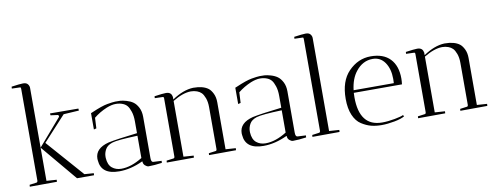

<svg xmlns="http://www.w3.org/2000/svg" viewBox="-62 -1073 3641 1401"><g transform="rotate(-10 1758.5 -372.5)"><path d="M65 1 66 -13 118 -20Q125 -21 127 -30V-714Q127 -725 121 -725L60 -727L61 -741Q124 -750 147.5 -750Q171 -750 181.5 -737Q192 -724 192 -709V-20L267 -15Q267 -14 266 0ZM542 -15Q542 -14 541 0H415L192 -266L364 -465Q364 -478 356 -479L304 -486Q303 -491 303 -500L513 -499Q513 -498 514 -484L400 -477L232 -294L473 -20Z M906 -38H903Q813 4 728 4Q595 4 587 -101Q586 -108 586 -114Q586 -191 687 -217Q747 -230 903 -248V-336Q903 -378 893 -408Q883 -438 871 -452.5Q859 -467 840 -475Q816 -485 786.5 -485Q757 -485 719 -470Q664 -447 621 -412L617 -334L598 -329V-450L608 -454Q686 -488 727 -495Q768 -502 787 -502.5Q806 -503 823.5 -502Q841 -501 869 -493Q897 -485 917.5 -470.5Q938 -456 953 -427Q968 -398 968 -358V-52Q968 -21 984 -21L1045 -18L1044 -3Q988 5 944 5Q932 4 919 -7.5Q906 -19 906 -38ZM746 -12Q820 -12 903 -64V-229Q753 -224 714.5 -211.5Q676 -199 661.5 -172.5Q647 -146 647 -120Q647 -115 647 -110Q650 -58 678 -35Q706 -12 746 -12Z M1080 1 1081 -13 1133 -20Q1142 -21 1142 -34V-467Q1140 -475 1136 -475L1075 -477L1076 -491Q1139 -500 1161 -500Q1201 -500 1206 -465H1207V-444Q1289 -500 1364 -503Q1437 -503 1475 -474Q1492 -461 1505.5 -433.5Q1519 -406 1519 -368V-20L1594 -15Q1594 -14 1593 0L1393 1Q1393 -8 1394 -13L1446 -20Q1454 -21 1454 -34V-343Q1454 -383 1443.5 -411Q1433 -439 1420 -452Q1407 -465 1388 -472Q1366 -480 1342 -480Q1282 -479 1207 -433V-20L1282 -15Q1282 -14 1281 0Z M1975 -38H1972Q1882 4 1797 4Q1664 4 1656 -101Q1655 -108 1655 -114Q1655 -191 1756 -217Q1816 -230 1972 -248V-336Q1972 -378 1962 -408Q1952 -438 1940 -452.5Q1928 -467 1909 -475Q1885 -485 1855.5 -485Q1826 -485 1788 -470Q1733 -447 1690 -412L1686 -334L1667 -329V-450L1677 -454Q1755 -488 1796 -495Q1837 -502 1856 -502.5Q1875 -503 1892.5 -502Q1910 -501 1938 -493Q1966 -485 1986.5 -470.5Q2007 -456 2022 -427Q2037 -398 2037 -358V-52Q2037 -21 2053 -21L2114 -18L2113 -3Q2057 5 2013 5Q2001 4 1988 -7.5Q1975 -19 1975 -38ZM1815 -12Q1889 -12 1972 -64V-229Q1822 -224 1783.5 -211.5Q1745 -199 1730.5 -172.5Q1716 -146 1716 -120Q1716 -115 1716 -110Q1719 -58 1747 -35Q1775 -12 1815 -12Z M2159 1 2160 -13 2212 -20Q2219 -21 2221 -30V-714Q2221 -725 2215 -725L2154 -727L2155 -741Q2218 -750 2241.5 -750Q2265 -750 2275.5 -737Q2286 -724 2286 -709V-20L2361 -15Q2361 -14 2360 0Z M2511 -230Q2511 -14 2679 -14Q2723 -14 2773 -23.5Q2823 -33 2837 -41L2844 -31Q2821 -16 2768.5 -6Q2716 4 2672.5 4Q2629 4 2594.5 -5Q2560 -14 2524 -37Q2488 -60 2467 -109Q2446 -158 2446 -229Q2446 -361 2514 -431Q2585 -504 2679 -504Q2773 -504 2822.5 -452Q2872 -400 2872 -306Q2872 -286 2869 -263H2512Q2511 -252 2511 -230ZM2813 -313Q2813 -388 2780 -435.5Q2747 -483 2690 -483Q2616 -483 2565 -418Q2524 -367 2514 -282H2812Q2813 -293 2813 -313Z M2942 1 2943 -13 2995 -20Q3004 -21 3004 -34V-467Q3002 -475 2998 -475L2937 -477L2938 -491Q3001 -500 3023 -500Q3063 -500 3068 -465H3069V-444Q3151 -500 3226 -503Q3299 -503 3337 -474Q3354 -461 3367.5 -433.5Q3381 -406 3381 -368V-20L3456 -15Q3456 -14 3455 0L3255 1Q3255 -8 3256 -13L3308 -20Q3316 -21 3316 -34V-343Q3316 -383 3305.5 -411Q3295 -439 3282 -452Q3269 -465 3250 -472Q3228 -480 3204 -480Q3144 -479 3069 -433V-20L3144 -15Q3144 -14 3143 0Z"/></g></svg>

Font: Antic Didone
Style: Regular
Weight: 400
Designer: Santiago Orozco
Foundry: Santiago Orozco
Version: Version 2.000